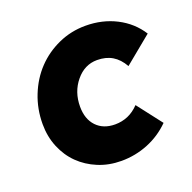

<svg xmlns="http://www.w3.org/2000/svg" viewBox="-101 -625 738 737"><g transform="rotate(-20 268.0 -256.5)"><path d="M300 -129Q328 -129 352.5 -139.5Q377 -150 398 -172L476 -71Q436 -31 384 -10Q332 11 275 11Q224 11 180.5 -7Q137 -25 105.5 -56Q74 -87 56 -130.5Q38 -174 38 -225Q38 -287 60 -342Q82 -397 120 -437Q158 -477 210 -500.5Q262 -524 321 -524Q390 -524 446.5 -495Q503 -466 536 -414L424 -322Q406 -354 380 -369.5Q354 -385 318 -385Q267 -385 231.5 -342Q196 -299 196 -239Q196 -188 224 -158.5Q252 -129 300 -129Z"/></g></svg>

Font: Red Hat Text
Style: Bold Italic
Weight: 700
Italic angle: -12°
Designer: Pentagram / MCKL
Foundry: Pentagram / MCKL
Version: Version 1.003; Red Hat Text Bold Italic